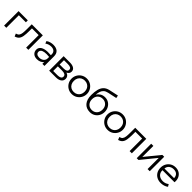

<svg xmlns="http://www.w3.org/2000/svg" viewBox="527 -2635 4550 4550"><g transform="rotate(45 2802.0 -360.0)"><path d="M82 0V-485H391.5V-420H156V0Z M441 6 412.5 -63Q463.5 -76 487 -105.8Q510.5 -135.5 517.2 -190.5Q524 -245.5 524 -334V-485H895V0H821V-420H595.5V-334Q595.5 -227 583.8 -158.5Q572 -90 538.8 -51.2Q505.5 -12.5 441 6Z M1192.5 15Q1114.5 15 1069 -26.8Q1023.5 -68.5 1023.5 -137.5Q1023.5 -187 1057 -224.8Q1090.5 -262.5 1164.8 -280.2Q1239 -298 1362 -287V-320Q1362 -375 1326.2 -407Q1290.5 -439 1224.5 -439Q1186 -439 1148.2 -427.5Q1110.5 -416 1075 -389.5L1051 -450Q1094.5 -481 1141 -493Q1187.5 -505 1230 -505Q1330 -505 1382.2 -458Q1434.5 -411 1434.5 -320.5V0H1364.5V-61.5Q1338.5 -24 1293 -4.5Q1247.5 15 1192.5 15ZM1095.5 -139Q1095.5 -97 1125 -73.5Q1154.5 -50 1207 -50Q1251 -50 1286 -66.5Q1321 -83 1341.5 -112Q1362 -141 1362 -178.5V-229Q1263 -239.5 1204.5 -229.2Q1146 -219 1120.8 -194.8Q1095.5 -170.5 1095.5 -139Z M1592.5 0V-485H1807.5Q1887 -485 1937 -453.2Q1987 -421.5 1987 -359Q1987 -326 1968 -299.5Q1949 -273 1915 -258Q1960.5 -243 1984 -212.2Q2007.5 -181.5 2007.5 -139.5Q2007.5 -74.5 1956.8 -37.2Q1906 0 1820 0ZM1798.5 -423.5H1665.5V-278.5H1798.5Q1854 -278.5 1884.5 -295.2Q1915 -312 1915 -350.5Q1915 -389.5 1884.8 -406.5Q1854.5 -423.5 1798.5 -423.5ZM1665.5 -62H1809.5Q1868.5 -62 1901.2 -81.2Q1934 -100.5 1934 -140Q1934 -179 1901.5 -198.2Q1869 -217.5 1809.5 -217.5H1665.5Z M2358.5 15Q2284.5 15 2226 -20.2Q2167.5 -55.5 2134 -114Q2100.5 -172.5 2100.5 -242.5Q2100.5 -312.5 2134 -371Q2167.5 -429.5 2226 -464.8Q2284.5 -500 2358.5 -500Q2433 -500 2491.2 -464.8Q2549.5 -429.5 2583 -371Q2616.5 -312.5 2616.5 -242.5Q2616.5 -172.5 2583 -114Q2549.5 -55.5 2491.2 -20.2Q2433 15 2358.5 15ZM2358.5 -53.5Q2411.5 -53.5 2452.5 -76.8Q2493.5 -100 2516.8 -142.2Q2540 -184.5 2540 -242.5Q2540 -300.5 2516.8 -342.8Q2493.5 -385 2452.5 -408.2Q2411.5 -431.5 2358.5 -431.5Q2305.5 -431.5 2264.5 -408.2Q2223.5 -385 2200.2 -342.8Q2177 -300.5 2177 -242.5Q2177 -184.5 2200.5 -142.2Q2224 -100 2264.8 -76.8Q2305.5 -53.5 2358.5 -53.5Z M2967 15Q2844 15 2774.5 -66.2Q2705 -147.5 2705 -297.5Q2705 -407 2725.8 -486.8Q2746.5 -566.5 2795.5 -616Q2844.5 -665.5 2929 -684.5L3161.5 -735L3175.5 -666L2950 -617.5Q2885 -603.5 2849 -571.2Q2813 -539 2796.8 -490.8Q2780.5 -442.5 2775 -379Q2806.5 -430 2857 -461Q2907.5 -492 2978 -492Q3048.5 -492 3102.2 -457.8Q3156 -423.5 3186.2 -366.2Q3216.5 -309 3216.5 -240.5Q3216.5 -170.5 3185.2 -112.5Q3154 -54.5 3097.8 -19.8Q3041.5 15 2967 15ZM2964 -53.5Q3041 -53.5 3090.5 -104Q3140 -154.5 3140 -240Q3140 -325.5 3090.5 -376Q3041 -426.5 2964 -426.5Q2887.5 -426.5 2838 -376Q2788.5 -325.5 2788.5 -240Q2788.5 -154.5 2838 -104Q2887.5 -53.5 2964 -53.5Z M3560.5 15Q3486.5 15 3428 -20.2Q3369.5 -55.5 3336 -114Q3302.5 -172.5 3302.5 -242.5Q3302.5 -312.5 3336 -371Q3369.5 -429.5 3428 -464.8Q3486.5 -500 3560.5 -500Q3635 -500 3693.2 -464.8Q3751.5 -429.5 3785 -371Q3818.5 -312.5 3818.5 -242.5Q3818.5 -172.5 3785 -114Q3751.5 -55.5 3693.2 -20.2Q3635 15 3560.5 15ZM3560.5 -53.5Q3613.5 -53.5 3654.5 -76.8Q3695.5 -100 3718.8 -142.2Q3742 -184.5 3742 -242.5Q3742 -300.5 3718.8 -342.8Q3695.5 -385 3654.5 -408.2Q3613.5 -431.5 3560.5 -431.5Q3507.5 -431.5 3466.5 -408.2Q3425.5 -385 3402.2 -342.8Q3379 -300.5 3379 -242.5Q3379 -184.5 3402.5 -142.2Q3426 -100 3466.8 -76.8Q3507.5 -53.5 3560.5 -53.5Z M3908.5 6 3880 -63Q3931 -76 3954.5 -105.8Q3978 -135.5 3984.8 -190.5Q3991.5 -245.5 3991.5 -334V-485H4362.5V0H4288.5V-420H4063V-334Q4063 -227 4051.2 -158.5Q4039.5 -90 4006.2 -51.2Q3973 -12.5 3908.5 6Z M4526.5 0V-485H4599.5V-115L4901 -485H4963V0H4890.5V-374L4586 0Z M5343 15Q5266.5 15 5208 -17Q5149.5 -49 5116.5 -106.8Q5083.5 -164.5 5083.5 -241Q5083.5 -315.5 5116.5 -374Q5149.5 -432.5 5206.2 -466.2Q5263 -500 5335 -500Q5411.5 -500 5465.8 -464.5Q5520 -429 5545.8 -368Q5571.5 -307 5563 -230.5H5160Q5156.5 -149.5 5208 -100.2Q5259.5 -51 5349.5 -51Q5389 -51 5427.8 -64.5Q5466.5 -78 5495 -103L5531 -45.5Q5494 -15 5442.8 0Q5391.5 15 5343 15ZM5163.5 -292H5487Q5484.5 -359.5 5445.8 -397.5Q5407 -435.5 5334 -435.5Q5263 -435.5 5217 -397.5Q5171 -359.5 5163.5 -292Z"/></g></svg>

Font: Geologica ExtraLight
Style: Regular
Weight: 200
Designer: Sindre Bremnes, Frode Helland
Foundry: Monokrom Skriftforlag AS
Version: Version 1.010; ttfautohint (v1.8.4.7-5d5b);gftools[0.9.28]